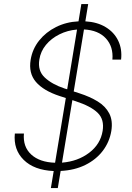

<svg xmlns="http://www.w3.org/2000/svg" viewBox="-20 -844 661 960"><path d="M234.4 96.2 248.5 11.2Q150.4 6.8 98.4 -44.7Q46.4 -96.2 54.2 -176.3H99.6Q93.8 -110.4 136 -71.5Q178.2 -32.7 255.4 -30.3L309.1 -354L278.3 -363.8Q196.8 -390.6 159.4 -434.6Q122.1 -478.5 133.3 -545.4Q142.1 -599.1 175.8 -641.4Q209.5 -683.6 260.5 -709Q311.5 -734.4 372.6 -737.3L386.7 -823.7H420.9L406.7 -737.3Q466.3 -733.9 508.5 -708.3Q550.8 -682.6 571 -640.6Q591.3 -598.6 585.4 -545.9H542Q547.4 -610.4 509.8 -651.6Q472.2 -692.9 399.9 -696.8L348.6 -386.7L377.4 -377.4Q429.2 -360.8 468.3 -336.9Q507.3 -313 526.1 -277.1Q544.9 -241.2 536.6 -189Q527.3 -133.8 493.9 -89.8Q460.4 -45.9 406.7 -19.3Q353 7.3 283.2 10.7L269 96.2ZM290 -30.8Q369.1 -37.1 425.8 -80.1Q482.4 -123 493.2 -189.5Q502.4 -246.6 468.5 -279.8Q434.6 -313 358.4 -337.9L341.8 -343.3ZM315.9 -397.5 365.2 -696.3Q317.4 -692.4 276.9 -672.1Q236.3 -651.9 209.7 -619.6Q183.1 -587.4 176.8 -546.4Q167.5 -490.2 203.9 -456.3Q240.2 -422.4 301.8 -401.9Z"/></svg>

Font: Inter Extra Light
Style: Italic
Weight: 200
Italic angle: -9.39999°
Designer: Rasmus Andersson
Foundry: rsms
Version: Version 4.000;git-3c8e0fc